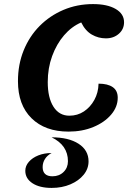

<svg xmlns="http://www.w3.org/2000/svg" viewBox="-20 -620 665 941"><path d="M316 25Q201 25 134.5 -40.5Q68 -106 68 -222Q68 -304 96 -373Q124 -442 174 -492.5Q224 -543 291 -571.5Q358 -600 436 -600Q506 -600 547 -576Q588 -552 588 -511Q588 -477 562.5 -454.5Q537 -432 499 -432Q462 -432 430 -450.5Q398 -469 378 -510Q331 -490 294 -447Q257 -404 235.5 -345Q214 -286 214 -218Q214 -141 242 -97Q270 -53 320 -53Q360 -53 391.5 -74Q423 -95 442.5 -130.5Q462 -166 463 -210Q508 -210 532.5 -193Q557 -176 557 -141Q557 -96 524.5 -58Q492 -20 437.5 2.5Q383 25 316 25ZM233 301Q174 301 139 278Q104 255 104 217Q104 193 121.5 173Q139 153 168 141.5Q197 130 233 130Q212 141 200.5 159Q189 177 189 199Q189 221 201 232.5Q213 244 237 244Q270 244 291.5 223Q313 202 313 170Q313 92 233 53Q316 53 365 84.5Q414 116 414 171Q414 207 390 236.5Q366 266 325 283.5Q284 301 233 301Z"/></svg>

Font: Lemonada Medium
Style: Regular
Weight: 500
Designer: Mohamed Gaber (Arabic), Eduardo Tunni (Latin)
Foundry: Kief Type Foundry
Version: Version 4.004; ttfautohint (v1.8.2)